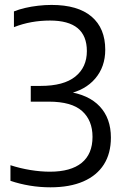

<svg xmlns="http://www.w3.org/2000/svg" viewBox="-20 -770 516 799"><path d="M190 9.5Q146 9.5 104 2.5Q62 -4.5 23.5 -17.5V-82.5Q63.5 -69.5 106.2 -62.5Q149 -55.5 188 -55.5Q274.5 -55.5 319.8 -92.2Q365 -129 365 -200.5Q365 -269 321.5 -308Q278 -347 183 -347H108V-412.5H149.5Q245 -412.5 293.2 -451.2Q341.5 -490 341.5 -557.5Q341.5 -621 303.2 -652.8Q265 -684.5 188 -684.5Q149 -684.5 111.2 -677.8Q73.5 -671 38 -657V-722.5Q59 -731 84.8 -737Q110.5 -743 138.8 -746.2Q167 -749.5 194.5 -749.5Q304 -749.5 361 -701Q418 -652.5 418 -563Q418 -492 376.2 -443Q334.5 -394 259 -378.5L259.5 -389Q349 -376.5 395.2 -327Q441.5 -277.5 441.5 -197.5Q441.5 -131.5 412.2 -85.5Q383 -39.5 326.8 -15Q270.5 9.5 190 9.5Z"/></svg>

Font: Encode Sans SC SemiCondensed
Style: Regular
Weight: 400
Width: 4
Designer: Multiple Designers
Foundry: Impallari Type
Version: Version 3.002